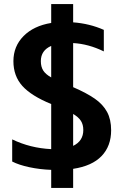

<svg xmlns="http://www.w3.org/2000/svg" viewBox="-20 -822 607 945"><path d="M232 14Q176 12 124.5 1Q73 -10 40 -27V-136Q129 -93 232 -88V-310Q134 -350 90 -399Q46 -448 46 -521Q46 -594 96 -644.5Q146 -695 232 -709V-802H340V-712Q421 -706 491 -675V-569Q415 -606 340 -610V-393Q407 -364 447 -336Q487 -308 507 -271Q527 -234 527 -181Q527 -103 480 -54Q433 -5 340 9V103H232ZM232 -596Q181 -574 181 -521Q181 -493 193 -474.5Q205 -456 232 -441ZM390 -182Q390 -209 378 -227.5Q366 -246 340 -261V-104Q390 -128 390 -182Z"/></svg>

Font: Prompt Medium
Style: Regular
Weight: 500
Designer: Katatrad Team
Foundry: CadsonDemak
Version: Version 1.000